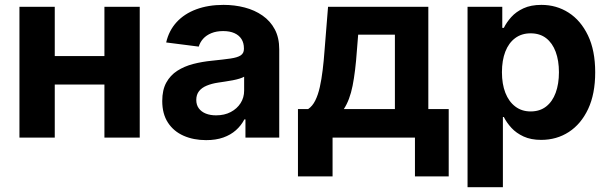

<svg xmlns="http://www.w3.org/2000/svg" viewBox="-20 -567 2509 791"><path d="M450.2 -335.9V-218.8H165V-335.9ZM205.6 -539.1V0H60.1V-539.1ZM555.7 -539.1V0H410.2V-539.1Z M829.1 10.3Q777.3 10.3 736.3 -7.8Q695.3 -25.9 671.9 -61.8Q648.4 -97.7 648.4 -150.9Q648.4 -196.3 665 -226.6Q681.6 -256.8 710.4 -275.4Q739.3 -293.9 776.1 -303.5Q813 -313 853.5 -316.9Q900.9 -321.8 929.7 -325.9Q958.5 -330.1 971.7 -338.9Q984.9 -347.7 984.9 -365.2V-367.7Q984.9 -390.1 974.9 -406Q964.8 -421.9 945.8 -430.4Q926.8 -439 899.4 -439Q871.6 -439 850.8 -430.4Q830.1 -421.9 817.1 -407.5Q804.2 -393.1 798.8 -375L664.6 -392.1Q675.8 -440.9 707.5 -475.6Q739.3 -510.3 788.6 -528.6Q837.9 -546.9 900.9 -546.9Q946.8 -546.9 988 -536.1Q1029.3 -525.4 1061.5 -502.9Q1093.8 -480.5 1112.1 -446Q1130.4 -411.6 1130.4 -363.8V0H991.2V-75.2H986.8Q973.6 -49.8 951.9 -30.5Q930.2 -11.2 899.9 -0.5Q869.6 10.3 829.1 10.3ZM870.1 -91.8Q904.8 -91.8 930.7 -105.5Q956.5 -119.1 971.2 -142.1Q985.8 -165 985.8 -193.8V-251Q979.5 -247.1 967 -243.2Q954.6 -239.3 939 -236.3Q923.3 -233.4 907.5 -231Q891.6 -228.5 878.4 -226.6Q852.1 -222.7 831.5 -214.1Q811 -205.6 799.8 -191.2Q788.6 -176.8 788.6 -155.3Q788.6 -134.8 799.1 -120.6Q809.6 -106.4 827.9 -99.1Q846.2 -91.8 870.1 -91.8Z M1207.5 159.7V-117.7H1249.5Q1267.1 -129.4 1278.8 -152.8Q1290.5 -176.3 1297.6 -208.3Q1304.7 -240.2 1309.3 -278.3Q1314 -316.4 1316.9 -357.4L1331.5 -539.1H1744.6V-117.7H1828.6V159.7H1689.5V0H1350.1V159.7ZM1396.5 -117.7H1606.9V-424.3H1455.6L1450.2 -357.4Q1444.3 -272.5 1432.6 -213.6Q1420.9 -154.8 1396.5 -117.7Z M1906.2 204.1V-539.1H2049.3V-452.1H2055.7Q2066.9 -475.1 2086.4 -496.8Q2106 -518.6 2136.5 -532.7Q2167 -546.9 2210.4 -546.9Q2272.5 -546.9 2322.5 -514.9Q2372.6 -482.9 2402.3 -421.1Q2432.1 -359.4 2432.1 -269Q2432.1 -180.2 2403.1 -118.2Q2374 -56.2 2323.7 -23.4Q2273.4 9.3 2209.5 9.3Q2167.5 9.3 2137.2 -4.6Q2106.9 -18.6 2087.2 -40Q2067.4 -61.5 2055.7 -85H2051.8V204.1ZM2166 -107.9Q2204.1 -107.9 2230 -128.2Q2255.9 -148.4 2269.3 -184.8Q2282.7 -221.2 2282.7 -269.5Q2282.7 -317.4 2269.3 -353.5Q2255.9 -389.6 2230 -409.7Q2204.1 -429.7 2166 -429.7Q2128.9 -429.7 2102.3 -409.9Q2075.7 -390.1 2061.8 -354.2Q2047.9 -318.4 2047.9 -269.5Q2047.9 -220.7 2062 -184.6Q2076.2 -148.4 2102.8 -128.2Q2129.4 -107.9 2166 -107.9Z"/></svg>

Font: Inter 18pt
Style: Bold
Weight: 700
Designer: Rasmus Andersson
Foundry: rsms
Version: Version 4.001;git-66647c0bb